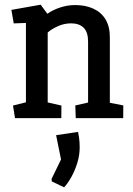

<svg xmlns="http://www.w3.org/2000/svg" viewBox="-20 -507 571 824"><path d="M44.4 0 35.8 -54 91.3 -68V-408.5L38.9 -406.6L28.9 -464.6L154.5 -486.8L183.3 -447.9Q206.1 -464.2 237.9 -474.8Q269.6 -485.3 302.6 -485.3Q346.5 -485.3 380.1 -470.1Q413.7 -454.9 432.5 -424.5Q451.4 -394 451.4 -347.1V-65.9L509.2 -54.5L508.7 0H305.1L303.2 -54.5L358 -66.9V-329.1Q358 -368.7 339.1 -387.8Q320.2 -406.8 285 -406.8Q255.1 -406.8 227.2 -394Q199.3 -381.1 184.7 -367.4V-67.4L243.6 -54L243.1 0ZM202.3 271.5 201.2 261.1 241.9 177.4 220.8 73.2 315 59.1Q316.5 65.6 319.3 84.2Q322 102.9 322 125.5Q322 157.8 312.2 190.5Q302.4 223.1 287.1 251Q271.8 278.9 255.3 297Z"/></svg>

Font: Kreon Light
Style: Regular
Weight: 300
Designer: Julia Petretta
Foundry: Julia Petretta and Eli Heuer
Version: Version 2.002